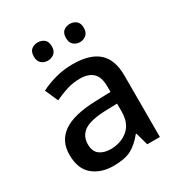

<svg xmlns="http://www.w3.org/2000/svg" viewBox="-175 -857 925 988"><g transform="rotate(-30 287.0 -363.0)"><path d="M292 -549Q393 -549 443.5 -504.5Q494 -460 494 -365V0H419L398 -75H394Q359 -31 320.5 -10.5Q282 10 214 10Q141 10 93 -29.5Q45 -69 45 -153Q45 -235 107 -278Q169 -321 298 -325L390 -328V-358Q390 -417 363 -441.5Q336 -466 287 -466Q246 -466 208 -454Q170 -442 135 -425L101 -502Q139 -522 188.5 -535.5Q238 -549 292 -549ZM317 -257Q225 -253 189.5 -226.5Q154 -200 154 -152Q154 -110 179 -91Q204 -72 244 -72Q306 -72 347.5 -107Q389 -142 389 -212V-259ZM139 -682Q139 -711 154.5 -723.5Q170 -736 192 -736Q214 -736 230 -723.5Q246 -711 246 -682Q246 -655 230 -641.5Q214 -628 192 -628Q170 -628 154.5 -641.5Q139 -655 139 -682ZM330 -682Q330 -711 345.5 -723.5Q361 -736 383 -736Q404 -736 420 -723.5Q436 -711 436 -682Q436 -655 420 -641.5Q404 -628 383 -628Q361 -628 345.5 -641.5Q330 -655 330 -682Z"/></g></svg>

Font: Noto Sans Arabic Med
Style: Regular
Weight: 500
Designer: Monotype Design Team, Nadine Chahine, Nizar Qandah and Khaled Hosny
Foundry: Monotype Imaging Inc.
Version: Version 2.012; ttfautohint (v1.8.4.7-5d5b)